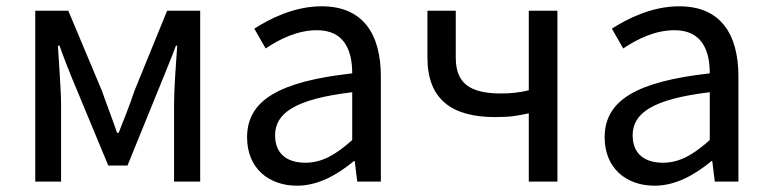

<svg xmlns="http://www.w3.org/2000/svg" viewBox="-20 -577 2447 610"><path d="M92 0H174V-245C174 -293 167 -376 164 -432H169C184 -390 202 -344 219 -304L324 -51H385L488 -304C504 -344 523 -389 539 -432H543C539 -376 533 -293 533 -245V0H616V-543H511L407 -288C392 -242 374 -199 357 -155H352C337 -199 320 -242 304 -288L197 -543H92Z M924 13C991 13 1052 -22 1104 -65H1107L1115 0H1190V-334C1190 -468 1134 -557 1002 -557C915 -557 838 -518 788 -486L824 -423C867 -452 924 -481 987 -481C1076 -481 1099 -414 1099 -344C868 -318 765 -259 765 -141C765 -43 833 13 924 13ZM950 -60C896 -60 854 -85 854 -147C854 -217 916 -262 1099 -284V-132C1046 -85 1003 -60 950 -60Z M1660 0H1751V-543H1660V-290C1629 -283 1604 -280 1572 -280C1472 -280 1428 -313 1428 -394V-543H1338V-394C1338 -260 1417 -205 1553 -205C1602 -205 1622 -209 1660 -217Z M2060 13C2127 13 2188 -22 2240 -65H2243L2251 0H2326V-334C2326 -468 2270 -557 2138 -557C2051 -557 1974 -518 1924 -486L1960 -423C2003 -452 2060 -481 2123 -481C2212 -481 2235 -414 2235 -344C2004 -318 1901 -259 1901 -141C1901 -43 1969 13 2060 13ZM2086 -60C2032 -60 1990 -85 1990 -147C1990 -217 2052 -262 2235 -284V-132C2182 -85 2139 -60 2086 -60Z"/></svg>

Font: Source Han Sans KR Regular
Style: Regular
Weight: 400
Designer: Ryoko NISHIZUKA (kana & ideographs); Paul D. Hunt (Latin, Greek & Cyrillic); Wenlong ZHANG (bopomofo); Sandoll Communica
Foundry: Adobe Systems Incorporated
Version: Version 1.004;PS 1.004;hotconv 1.0.82;makeotf.lib2.5.63406